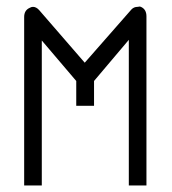

<svg xmlns="http://www.w3.org/2000/svg" viewBox="-20 -618 526 588"><path d="M268 -370V-294H213.5V-370L108 -494V-50H54V-566Q54 -586.5 71 -594Q76 -597 81 -597Q91 -597 100 -587L239.5 -426L382.5 -589Q390 -597 401.5 -597Q402.5 -597 404.8 -597.5Q407 -598 408 -598Q408.5 -598 411.5 -597Q428.5 -589.5 428.5 -568V-50H374.5V-496Z"/></svg>

Font: 3270 Nerd Font Mono SemCond
Style: Regular
Weight: 400
Monospace: yes
Version: Version 3.0.1;Nerd Fonts 3.1.1